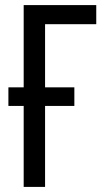

<svg xmlns="http://www.w3.org/2000/svg" viewBox="-20 -734 407 754"><path d="M358 -714V-639H157V-391H272V-318H157V0H73V-318H13V-391H73V-714Z"/></svg>

Font: Noto Sans ExtraCondensed
Style: Regular
Weight: 400
Width: 2
Designer: Monotype Design Team
Foundry: Monotype Imaging Inc.
Version: Version 2.013; ttfautohint (v1.8.4.7-5d5b)